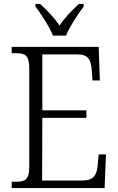

<svg xmlns="http://www.w3.org/2000/svg" viewBox="-20 -951 598 971"><path d="M248 -771H314C332 -816 374 -880 403 -918V-931H379C340 -895 309 -863 281 -822C253 -863 222 -895 183 -931H159V-918C188 -880 230 -816 248 -771ZM39 0H509L516 -170H479L474 -115C469 -65 454 -38 396 -38H193L194 -355H417V-393H194V-676H370C427 -676 440 -649 444 -596L448 -544H485L479 -714H39V-682H62C107 -682 128 -672 128 -603V-108C128 -42 107 -32 62 -32H39Z"/></svg>

Font: Noto Serif Sinhala SemiCondensed Light
Style: Regular
Weight: 300
Width: 4
Designer: Jelle Bosma - Monotype Design Team
Foundry: Monotype Imaging Inc.
Version: Version 2.007